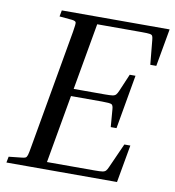

<svg xmlns="http://www.w3.org/2000/svg" viewBox="-78 -749 746 819"><g transform="rotate(10 295.5 -340.0)"><path d="M512 -163 483 0H4L9 -26L65 -32Q76 -33 81 -35.5Q86 -38 89 -47.5Q92 -57 96 -81L187 -599Q193 -634 191 -640Q189 -646 174 -648L119 -653L124 -680H591L562 -517H536L526 -622Q525 -634 522.5 -639.5Q520 -645 510.5 -646.5Q501 -648 477 -648H283L232 -359H366Q390 -359 400 -360.5Q410 -362 415 -367.5Q420 -373 425 -385L457 -460H482L441 -226H416L410 -301Q409 -319 402 -323Q395 -327 360 -327H226L174 -32H380Q404 -32 414 -33.5Q424 -35 429 -40.5Q434 -46 439 -58L486 -163Z"/></g></svg>

Font: Inria Serif
Style: Italic
Weight: 400
Italic angle: -10°
Designer: Black Foundry Team
Foundry: Black Foundry
Version: Version 1.000; ttfautohint (v1.8.3)